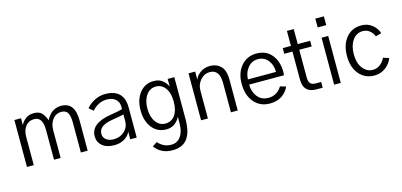

<svg xmlns="http://www.w3.org/2000/svg" viewBox="-79 -1292 4348 2076"><g transform="rotate(-15 2094.5 -254.0)"><path d="M78.1 0V-525.4H152.3V-446.3Q166 -482.4 204.1 -512.7Q242.2 -543 300.8 -543Q358.4 -543 388.7 -510.3Q418.9 -477.5 435.5 -425.8Q440.4 -438.5 451.2 -455.1Q461.9 -471.7 481.4 -493.2Q501 -514.6 533.7 -528.8Q566.4 -543 605.5 -543Q757.8 -543 757.8 -339.8V0H681.6V-334Q681.6 -406.2 662.1 -442.9Q642.6 -479.5 587.9 -479.5Q531.2 -479.5 493.2 -432.1Q455.1 -384.8 455.1 -312.5V0H380.9V-335Q380.9 -479.5 285.2 -479.5Q225.6 -479.5 189.9 -434.6Q154.3 -389.6 154.3 -317.4V0Z M947.3 -134.8Q947.3 -97.7 978.5 -71.8Q1009.8 -45.9 1064.5 -45.9Q1133.8 -45.9 1183.1 -90.8Q1232.4 -135.7 1232.4 -205.1V-278.3Q1189.5 -267.6 1095.7 -252.9Q1019.5 -239.3 983.4 -210.9Q947.3 -182.6 947.3 -134.8ZM871.1 -128.9Q871.1 -275.4 1097.7 -310.5Q1199.2 -327.1 1232.4 -337.9V-368.2Q1232.4 -417 1197.3 -449.2Q1162.1 -481.4 1097.7 -481.4Q1050.8 -481.4 1007.3 -459.5Q963.9 -437.5 933.6 -400.4L884.8 -441.4Q923.8 -486.3 979 -514.6Q1034.2 -543 1095.7 -543Q1306.6 -543 1306.6 -336.9V0H1234.4V-85.9Q1218.8 -43.9 1169.9 -13.2Q1121.1 17.6 1054.7 17.6Q967.8 17.6 919.4 -23.4Q871.1 -64.5 871.1 -128.9Z M1499 -272.5Q1499 -179.7 1540 -122.6Q1581.1 -65.4 1647.5 -65.4Q1714.8 -65.4 1754.4 -120.1Q1793.9 -174.8 1793.9 -273.4Q1793.9 -369.1 1753.4 -424.3Q1712.9 -479.5 1649.4 -479.5Q1581.1 -479.5 1540 -421.4Q1499 -363.3 1499 -272.5ZM1422.9 -271.5Q1422.9 -393.6 1483.4 -468.3Q1543.9 -543 1639.6 -543Q1700.2 -543 1738.8 -511.7Q1777.3 -480.5 1793.9 -439.5V-525.4H1868.2V-61.5Q1868.2 87.9 1814.9 160.6Q1761.7 233.4 1645.5 233.4Q1519.5 233.4 1450.2 137.7L1502.9 103.5Q1563.5 171.9 1647.5 171.9Q1716.8 171.9 1755.4 117.7Q1793.9 63.5 1793.9 -27.3V-102.5Q1773.4 -58.6 1734.9 -30.3Q1696.3 -2 1641.6 -2Q1542 -2 1482.4 -77.6Q1422.9 -153.3 1422.9 -271.5Z M2027.3 0V-525.4H2101.6V-435.5H2102.5Q2114.3 -474.6 2160.2 -508.8Q2206.1 -543 2269.5 -543Q2342.8 -543 2390.1 -497.1Q2437.5 -451.2 2437.5 -339.8V0H2361.3V-327.1Q2361.3 -479.5 2252 -479.5Q2191.4 -479.5 2147.5 -430.7Q2103.5 -381.8 2103.5 -313.5V0Z M2552.7 -266.6Q2552.7 -389.6 2619.1 -466.3Q2685.5 -543 2791 -543Q2898.4 -543 2960 -468.3Q3021.5 -393.6 3021.5 -277.3Q3021.5 -263.7 3019.5 -238.3H2628.9Q2628.9 -159.2 2672.9 -102.5Q2716.8 -45.9 2794.9 -45.9Q2845.7 -45.9 2884.8 -69.8Q2923.8 -93.8 2945.3 -133.8L3009.8 -114.3Q2985.4 -56.6 2930.7 -19.5Q2876 17.6 2794.9 17.6Q2685.5 17.6 2619.1 -60.5Q2552.7 -138.7 2552.7 -266.6ZM2630.9 -295.9H2945.3Q2945.3 -373 2903.3 -426.3Q2861.3 -479.5 2791 -479.5Q2719.7 -479.5 2676.3 -424.8Q2632.8 -370.1 2630.9 -295.9Z M3082 -461.9V-525.4H3173.8V-693.4H3250V-525.4H3388.7V-461.9H3250V-154.3Q3250 -105.5 3268.6 -85Q3287.1 -64.5 3328.1 -64.5H3388.7V0H3318.4Q3173.8 0 3173.8 -147.5V-461.9Z M3504.9 -643.6V-742.2H3600.6V-643.6ZM3516.6 0V-525.4H3590.8V0Z M3730.5 -262.7Q3730.5 -387.7 3793.9 -465.3Q3857.4 -543 3964.8 -543Q4035.2 -543 4085.4 -502.4Q4135.7 -461.9 4152.3 -406.2L4087.9 -387.7Q4073.2 -426.8 4040.5 -453.1Q4007.8 -479.5 3964.8 -479.5Q3892.6 -479.5 3849.6 -418Q3806.6 -356.4 3806.6 -262.7Q3806.6 -163.1 3851.6 -104.5Q3896.5 -45.9 3964.8 -45.9Q4010.7 -45.9 4048.3 -75.7Q4085.9 -105.5 4101.6 -144.5L4166 -124Q4145.5 -65.4 4091.3 -23.9Q4037.1 17.6 3964.8 17.6Q3860.4 17.6 3795.4 -58.6Q3730.5 -134.8 3730.5 -262.7Z"/></g></svg>

Font: Gothic A1
Style: Regular
Weight: 400
Designer: HanYang I&C Co.,Ltd.
Foundry: HanYang I&C Co.,Ltd.
Version: Version 2.50